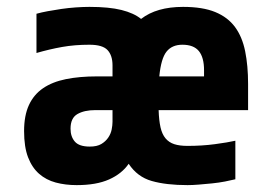

<svg xmlns="http://www.w3.org/2000/svg" viewBox="-20 -529 781 558"><path d="M441 -209Q442 -179 446.5 -159Q451 -139 461 -127Q471 -115 486.5 -110Q502 -105 525 -105Q567 -105 604.5 -110Q642 -115 664 -120V-8Q652 -5 634 -1.5Q616 2 596 4Q576 6 557.5 7.5Q539 9 525 9Q463 9 421 -3Q379 -15 354 -53Q334 -24 297 -7.5Q260 9 203 9Q170 9 142 1.5Q114 -6 93.5 -24Q73 -42 61.5 -72Q50 -102 50 -148Q50 -193 64 -223.5Q78 -254 105 -272.5Q132 -291 171.5 -299Q211 -307 262 -307H307V-339Q307 -368 292.5 -383.5Q278 -399 240 -399Q197 -399 160.5 -392.5Q124 -386 86 -375V-489Q100 -493 119 -496.5Q138 -500 158.5 -503Q179 -506 200.5 -507.5Q222 -509 240 -509Q297 -509 333 -500Q369 -491 390 -474Q435 -509 512 -509Q569 -509 605.5 -494Q642 -479 663 -450.5Q684 -422 692.5 -380Q701 -338 701 -285V-209ZM241 -103Q262 -103 274.5 -110.5Q287 -118 294.5 -129Q302 -140 304.5 -152.5Q307 -165 307 -175V-209H257Q225 -209 205 -197.5Q185 -186 185 -155Q185 -132 197.5 -117.5Q210 -103 241 -103ZM510 -399Q480 -399 464 -379Q448 -359 443 -307H573V-325Q573 -362 558 -380.5Q543 -399 510 -399Z"/></svg>

Font: Share
Style: Bold
Weight: 700
Designer: Ralph du Carrois
Version: Version 1.002